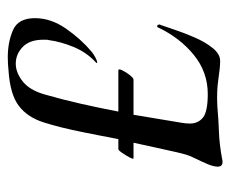

<svg xmlns="http://www.w3.org/2000/svg" viewBox="-68 -516 578 481"><g transform="rotate(-90 220.5 -275.0)"><path d="M56 -6Q44 -6 44 -18Q44 -28 50 -42.5Q56 -57 63.5 -72Q71 -87 74 -97Q79 -114 86.5 -149.5Q94 -185 104 -229H65Q62 -229 67 -238.5Q72 -248 78.5 -257.5Q85 -267 88 -267H113Q117 -289 121.5 -311Q126 -333 130 -354Q142 -414 155 -454.5Q168 -495 196.5 -516.5Q225 -538 283 -542Q292 -543 301 -543.5Q310 -544 318 -544Q356 -544 386 -531Q416 -518 416 -476Q416 -436 390 -398.5Q364 -361 332 -334Q326 -329 317.5 -324.5Q309 -320 305 -320Q301 -320 308 -326Q331 -348 344 -379.5Q357 -411 361 -441Q362 -445 362 -448Q362 -451 362 -455Q362 -489 344 -506.5Q326 -524 302 -524Q280 -524 258 -507Q236 -490 225 -452Q212 -407 201.5 -360.5Q191 -314 182 -267H285Q290 -267 285.5 -257.5Q281 -248 273.5 -238.5Q266 -229 262 -229H174Q169 -199 164 -169Q159 -139 154 -109Q153 -103 152.5 -98Q152 -93 152 -88Q152 -67 167 -55Q182 -43 226 -43Q281 -43 324 -78Q367 -113 393 -168Q394 -170 396 -170Q398 -170 399.5 -167Q401 -164 399 -161Q395 -150 387 -126Q379 -102 367.5 -75.5Q356 -49 341 -30.5Q326 -12 309 -12Q292 -12 262.5 -16.5Q233 -21 195 -19Q161 -16 131 -15Q101 -14 63 -7Q60 -6 56 -6Z"/></g></svg>

Font: Kings
Style: Regular
Weight: 400
Designer: Robert E. Leuschke
Foundry: Robert E. Leuschke
Version: Version 1.010; ttfautohint (v1.8.3)